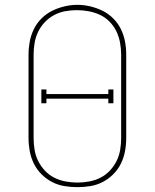

<svg xmlns="http://www.w3.org/2000/svg" viewBox="-20 -766 640 794"><path d="M300 8Q273 8 246 3.5Q219 -1 195 -13.5Q171 -26 151.5 -45.5Q132 -65 120 -89.5Q108 -114 103 -141Q98 -168 98 -195V-540Q98 -567 103 -594Q108 -621 120 -645.5Q132 -670 151.5 -689.5Q171 -709 195 -721Q219 -733 246 -739.5Q273 -746 300 -746Q327 -746 354 -739.5Q381 -733 405 -721Q429 -709 448.5 -689.5Q468 -670 480 -645.5Q492 -621 497 -594Q502 -567 502 -540V-195Q502 -168 497 -141Q492 -114 480 -89.5Q468 -65 448.5 -45.5Q429 -26 405 -13.5Q381 -1 354 3.5Q327 8 300 8ZM300 -11Q324 -11 348.5 -15.5Q373 -20 395 -31Q417 -42 434 -60Q451 -78 462 -100Q473 -122 477 -146.5Q481 -171 481 -195V-540Q481 -565 476.5 -589.5Q472 -614 461.5 -636Q451 -658 433.5 -676Q416 -694 393.5 -704.5Q371 -715 346.5 -719.5Q322 -724 298 -724Q273 -724 249 -719.5Q225 -715 203.5 -703.5Q182 -692 165 -674Q148 -656 137.5 -634Q127 -612 123 -588Q119 -564 119 -540V-195Q119 -171 123 -146.5Q127 -122 138 -100Q149 -78 166 -60Q183 -42 205 -31Q227 -20 251.5 -15.5Q276 -11 300 -11ZM172 -339H151V-396H172V-377H428V-396H449V-339H428V-358H172Z"/></svg>

Font: Iosevka Curly Slab ThEx
Style: Regular
Weight: 100
Width: 7
Monospace: yes
Designer: Belleve Invis
Foundry: Belleve Invis
Version: Version 11.1.0; ttfautohint (v1.8.3)